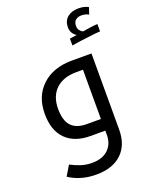

<svg xmlns="http://www.w3.org/2000/svg" viewBox="-183 -872 939 1205"><g transform="rotate(-20 287.0 -269.5)"><path d="M391.1 -78.1V-407.2H348.1Q259.3 -407.2 209.7 -360.4Q160.2 -313.5 160.2 -229Q160.2 -150.9 194.1 -114.5Q228 -78.1 296.9 -78.1ZM245.1 240.2Q143.1 240.2 64.9 189L105 122.1Q137.2 139.2 171.4 150.6Q205.6 162.1 247.1 162.1Q314.9 162.1 353.5 125.7Q392.1 89.4 392.1 28.8V0H293.9Q187.5 0 129.2 -58.6Q70.8 -117.2 70.8 -228Q70.8 -345.7 145.5 -415.3Q220.2 -484.9 345.2 -484.9H476.1V23.9Q476.1 126 415.8 183.1Q355.5 240.2 245.1 240.2ZM380.9 -618.7 428.2 -625.5Q393.1 -648.4 393.1 -689Q393.1 -731.9 421.1 -755.4Q449.2 -778.8 495.1 -778.8Q534.2 -778.8 561 -763.7L545.9 -718.8Q525.9 -731 496.1 -731Q474.1 -731 459 -718.5Q443.8 -706.1 443.8 -679.7Q443.8 -662.6 452.6 -650.6Q461.4 -638.7 474.1 -632.8Q483.9 -635.3 522 -640.4Q560.1 -645.5 574.2 -645.5V-596.7Q566.4 -596.7 538.8 -594Q511.2 -591.3 437 -581.5L380.9 -572.8Z"/></g></svg>

Font: DroidArabicKufi
Style: Regular
Weight: 400
Designer: Pascal Zoghbi
Foundry: Ascender Corporation
Version: Version 1.00; ttfautohint (v1.4.1)